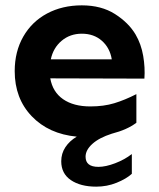

<svg xmlns="http://www.w3.org/2000/svg" viewBox="-20 -502 593 718"><path d="M340 196Q281 196 245 171.5Q209 147 209 101Q209 72 224.5 48.5Q240 25 267 9Q162 -1 98.5 -67.5Q35 -134 35 -236Q35 -309 67 -365Q99 -421 156 -451.5Q213 -482 286 -482Q359 -482 410 -449.5Q461 -417 487 -373Q508 -337 515.5 -293Q523 -249 520 -208L168 -209Q177 -158 216 -131Q255 -104 318 -104Q368 -104 407.5 -116Q447 -128 490 -150V-43Q456 -17 398 -2Q351 13 325.5 36Q300 59 300 84Q300 122 348 122Q375 122 410.5 108.5Q446 95 473 74V148Q452 167 416 181.5Q380 196 340 196ZM398 -280Q391 -323 361 -349.5Q331 -376 286 -376Q242 -376 210.5 -349.5Q179 -323 170 -280Z"/></svg>

Font: Madhuban SemiBold
Style: Regular
Weight: 600
Designer: jaikishan Patel
Foundry: MagicType
Version: Version 1.000